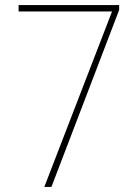

<svg xmlns="http://www.w3.org/2000/svg" viewBox="-20 -734 545 754"><path d="M154 0 420 -689H53V-714H448V-695L182 0Z"/></svg>

Font: Noto Sans Lao Looped SemiCondensed Thin
Style: Regular
Weight: 100
Width: 4
Designer: Mark Frömberg, Ben Mitchell
Foundry: The Fontpad Ltd
Version: Version 1.002; ttfautohint (v1.8.4.7-5d5b)